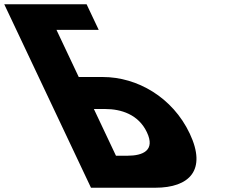

<svg xmlns="http://www.w3.org/2000/svg" viewBox="-356 -880 1100 900"><path d="M70.5 0 -279.3 -740 -319.5 -825 -336.1 -860H49.9L106.7 -740H-91.3L13.1 -519H126.1C287.1 -519 453.1 -424 533.4 -254C614.3 -83 532.5 0 371.5 0ZM84.1 -369 187.6 -150H240.6C314.6 -150 372.8 -175 332.6 -260C292.9 -344 211.1 -369 137.1 -369Z"/></svg>

Font: Hussar
Style: BdOpOblFive
Weight: 700
Foundry: Cannot Into Space Fonts
Version: Version 2.00